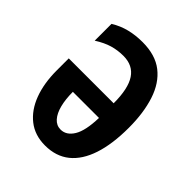

<svg xmlns="http://www.w3.org/2000/svg" viewBox="-164 -651 759 759"><g transform="rotate(45 216.0 -271.0)"><path d="M195 -552Q267 -552 311 -517.5Q355 -483 375.5 -420Q396 -357 396 -274Q396 -183 375 -119.5Q354 -56 313 -23Q272 10 211 10Q154 10 114.5 -21Q75 -52 54.5 -106.5Q34 -161 34 -233V-300H285Q285 -382 259 -421Q233 -460 180 -460Q148 -460 119 -451.5Q90 -443 57 -422V-516Q88 -535 122 -543.5Q156 -552 195 -552ZM139 -218Q139 -177 147 -145.5Q155 -114 171 -96Q187 -78 210 -78Q242 -78 262.5 -111.5Q283 -145 285 -218Z"/></g></svg>

Font: Noto Sans Display ExtraCondensed SemiBold
Style: Regular
Weight: 600
Width: 2
Designer: Monotype Design Team
Foundry: Monotype Imaging Inc.
Version: Version 2.003